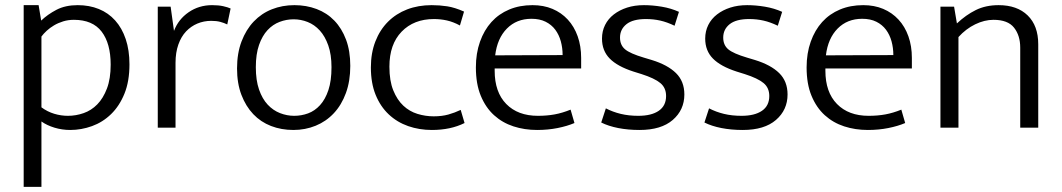

<svg xmlns="http://www.w3.org/2000/svg" viewBox="-20 -496 4126 746"><path d="M253 9Q221 9 191.5 0Q162 -9 141 -24V230H72V-476H130L140 -416Q165 -440 199.5 -458Q234 -476 282 -476Q327 -476 364 -461Q401 -446 427.5 -416.5Q454 -387 468.5 -344Q483 -301 483 -246Q483 -180 463.5 -132Q444 -84 411.5 -52.5Q379 -21 337.5 -6Q296 9 253 9ZM267 -419Q245 -419 225.5 -413Q206 -407 190 -397.5Q174 -388 161.5 -376.5Q149 -365 141 -354V-79Q164 -62 190.5 -54Q217 -46 244 -46Q275 -46 305 -56.5Q335 -67 358 -90.5Q381 -114 395.5 -152Q410 -190 410 -245Q410 -327 375 -373Q340 -419 267 -419Z M593 0V-470H643L656 -376Q673 -421 713 -448.5Q753 -476 804 -476Q829 -476 847 -472Q865 -468 876 -463L863 -401Q851 -407 836 -411Q821 -415 801 -415Q772 -415 747 -404.5Q722 -394 703 -374Q684 -354 673 -323Q662 -292 662 -252V0Z M1341 -240Q1341 -181 1324 -134.5Q1307 -88 1277 -56Q1247 -24 1206.5 -7.5Q1166 9 1120 9Q1073 9 1033 -6.5Q993 -22 964 -52.5Q935 -83 918 -127.5Q901 -172 901 -230Q901 -289 918.5 -335Q936 -381 966 -412.5Q996 -444 1036.5 -460Q1077 -476 1124 -476Q1170 -476 1210 -461Q1250 -446 1279 -416Q1308 -386 1324.5 -342Q1341 -298 1341 -240ZM1268 -235Q1268 -284 1255.5 -319.5Q1243 -355 1222.5 -377.5Q1202 -400 1175.5 -410.5Q1149 -421 1121 -421Q1093 -421 1066.5 -411Q1040 -401 1019.5 -379Q999 -357 986.5 -321.5Q974 -286 974 -235Q974 -184 986.5 -148Q999 -112 1020 -89.5Q1041 -67 1068 -56.5Q1095 -46 1123 -46Q1151 -46 1177 -55.5Q1203 -65 1223.5 -87.5Q1244 -110 1256 -146Q1268 -182 1268 -235Z M1770 -69 1785 -18Q1731 9 1658 9Q1609 9 1566 -6Q1523 -21 1490.5 -51.5Q1458 -82 1439.5 -127.5Q1421 -173 1421 -234Q1421 -290 1438.5 -335Q1456 -380 1487.5 -411.5Q1519 -443 1562 -459.5Q1605 -476 1657 -476Q1688 -476 1717.5 -471.5Q1747 -467 1783 -451L1767 -397Q1741 -411 1716.5 -416.5Q1692 -422 1666 -422Q1588 -422 1540.5 -373Q1493 -324 1493 -237Q1493 -182 1508 -145Q1523 -108 1547 -85.5Q1571 -63 1602 -53.5Q1633 -44 1665 -44Q1697 -44 1722 -51Q1747 -58 1770 -69Z M2238 -230H1902V-221Q1902 -138 1947 -92Q1992 -46 2070 -46Q2105 -46 2135 -51.5Q2165 -57 2197 -70L2212 -18Q2184 -6 2146.5 1.5Q2109 9 2067 9Q2018 9 1975 -5Q1932 -19 1899.5 -48.5Q1867 -78 1848 -124Q1829 -170 1829 -234Q1829 -289 1845 -334Q1861 -379 1889.5 -410.5Q1918 -442 1958.5 -459Q1999 -476 2049 -476Q2092 -476 2126.5 -461.5Q2161 -447 2186 -420Q2211 -393 2224.5 -355Q2238 -317 2238 -271ZM2166 -282Q2166 -310 2159 -335.5Q2152 -361 2137.5 -380.5Q2123 -400 2100 -411.5Q2077 -423 2045 -423Q1987 -423 1949.5 -385Q1912 -347 1904 -281Z M2601 -396Q2572 -410 2545.5 -416Q2519 -422 2490 -422Q2439 -422 2414 -402Q2389 -382 2389 -350Q2389 -321 2408.5 -304.5Q2428 -288 2482 -272L2512 -263Q2574 -244 2606.5 -212Q2639 -180 2639 -129Q2639 -69 2594 -30Q2549 9 2465 9Q2420 9 2382 1.5Q2344 -6 2316 -20L2334 -75Q2361 -61 2392 -53.5Q2423 -46 2460 -46Q2511 -46 2539.5 -65.5Q2568 -85 2568 -123Q2568 -155 2545.5 -173.5Q2523 -192 2473 -208L2441 -218Q2379 -238 2349 -268.5Q2319 -299 2319 -346Q2319 -375 2331 -399Q2343 -423 2365 -440Q2387 -457 2416.5 -466.5Q2446 -476 2482 -476Q2515 -476 2551 -470Q2587 -464 2618 -450Z M3002 -396Q2973 -410 2946.5 -416Q2920 -422 2891 -422Q2840 -422 2815 -402Q2790 -382 2790 -350Q2790 -321 2809.5 -304.5Q2829 -288 2883 -272L2913 -263Q2975 -244 3007.5 -212Q3040 -180 3040 -129Q3040 -69 2995 -30Q2950 9 2866 9Q2821 9 2783 1.5Q2745 -6 2717 -20L2735 -75Q2762 -61 2793 -53.5Q2824 -46 2861 -46Q2912 -46 2940.5 -65.5Q2969 -85 2969 -123Q2969 -155 2946.5 -173.5Q2924 -192 2874 -208L2842 -218Q2780 -238 2750 -268.5Q2720 -299 2720 -346Q2720 -375 2732 -399Q2744 -423 2766 -440Q2788 -457 2817.5 -466.5Q2847 -476 2883 -476Q2916 -476 2952 -470Q2988 -464 3019 -450Z M3523 -230H3187V-221Q3187 -138 3232 -92Q3277 -46 3355 -46Q3390 -46 3420 -51.5Q3450 -57 3482 -70L3497 -18Q3469 -6 3431.5 1.5Q3394 9 3352 9Q3303 9 3260 -5Q3217 -19 3184.5 -48.5Q3152 -78 3133 -124Q3114 -170 3114 -234Q3114 -289 3130 -334Q3146 -379 3174.5 -410.5Q3203 -442 3243.5 -459Q3284 -476 3334 -476Q3377 -476 3411.5 -461.5Q3446 -447 3471 -420Q3496 -393 3509.5 -355Q3523 -317 3523 -271ZM3451 -282Q3451 -310 3444 -335.5Q3437 -361 3422.5 -380.5Q3408 -400 3385 -411.5Q3362 -423 3330 -423Q3272 -423 3234.5 -385Q3197 -347 3189 -281Z M3704 0H3634V-470H3687L3698 -405Q3733 -438 3771.5 -457Q3810 -476 3860 -476Q3932 -476 3973 -436Q4014 -396 4014 -324V0H3944V-311Q3944 -358 3920 -388.5Q3896 -419 3840 -419Q3805 -419 3769 -401.5Q3733 -384 3704 -352Z"/></svg>

Font: Mukta Light
Style: Regular
Weight: 300
Designer: Girish Dalvi and Yashodeep Gholap
Foundry: Ek Type
Version: Version 2.538;PS 1.002;hotconv 16.6.51;makeotf.lib2.5.65220;